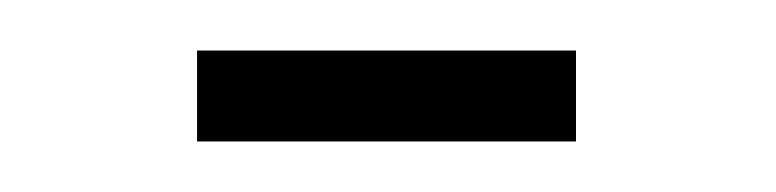

<svg xmlns="http://www.w3.org/2000/svg" viewBox="-20 -324 307 76"><path d="M58 -268V-304H208V-268Z"/></svg>

Font: Saira Ultra Condensed Thin
Style: Regular
Weight: 100
Width: 1
Designer: Hector Gatti with collaboration of the Omnibus-Type team
Foundry: Omnibus-Type
Version: Version 1.001; ttfautohint (v1.8)